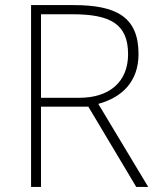

<svg xmlns="http://www.w3.org/2000/svg" viewBox="-20 -734 626 754"><path d="M269 -714H102V0H141V-315H327L515 0H562L366 -326C461 -352 524 -415 524 -522C524 -668 436 -714 269 -714ZM264 -678C412 -678 483 -641 483 -521C483 -411 408 -350 292 -350H141V-678Z"/></svg>

Font: Noto Sans Georgian ExtraLight
Style: Regular
Weight: 200
Designer: Monotype Design Team, Akaki Razmadze
Foundry: Google LLC
Version: Version 2.005